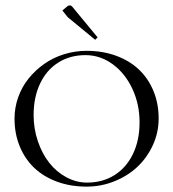

<svg xmlns="http://www.w3.org/2000/svg" viewBox="-20 -687 644 714"><path d="M34 0ZM334 -539 232 -623 212 -648 231 -664Q234.5 -667 240 -667Q244 -667 248 -663L343 -548ZM302 7Q242.5 7 192.5 -11.2Q142.5 -29.5 107.6 -62.5Q72.8 -95.5 53.4 -142.6Q34 -189.8 34 -246Q34 -286.8 47.6 -325.2Q61.2 -363.8 86.2 -394.8Q111.2 -425.8 144.1 -449.1Q177 -472.5 217.9 -485.2Q258.8 -498 302 -498Q361.5 -498 411.5 -479.8Q461.5 -461.5 496.4 -428.6Q531.2 -395.8 550.6 -348.9Q570 -302 570 -246Q570 -194.8 548.8 -148Q527.5 -101.2 491.6 -67.2Q455.8 -33.2 406.1 -13.1Q356.5 7 302 7ZM304 -8Q361.5 -8 405.9 -35.9Q450.2 -63.8 474.6 -114.8Q499 -165.8 499 -232Q499 -299.8 472 -357.2Q445 -414.8 398.8 -448.4Q352.5 -482 298 -482Q240.5 -482 196.8 -454.4Q153 -426.8 129 -376Q105 -325.2 105 -259Q105 -208.2 120.8 -161.9Q136.5 -115.5 163 -81.8Q189.5 -48 226.5 -28Q263.5 -8 304 -8Z"/></svg>

Font: FogtwoNo5
Style: Regular
Weight: 400
Designer: gluk (gluksza@wp.pl)
Foundry: gluk (gluksza@wp.pl)
Version: Version 0.87